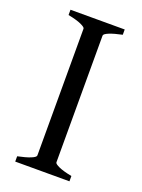

<svg xmlns="http://www.w3.org/2000/svg" viewBox="-122 -673 542 731"><g transform="rotate(20 149.0 -307.5)"><path d="M34.2 0V-21.5Q67.4 -28.3 86.4 -36.1Q105.5 -43.9 105.5 -50.8V-564.5Q105.5 -570.3 87.4 -578.6Q69.3 -586.9 34.2 -593.8V-615.2H253.9V-593.8Q220.7 -586.9 201.7 -579.1Q182.6 -571.3 182.6 -564.5V-50.8Q182.6 -44.9 200.7 -36.6Q218.8 -28.3 253.9 -21.5V0Z"/></g></svg>

Font: Podda
Style: Regular
Weight: 400
Designer: Md. Tanbin Islam Siyam
Foundry: Tanbin Islam Siyam
Version: Version 0.258